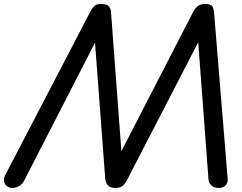

<svg xmlns="http://www.w3.org/2000/svg" viewBox="-42 -950 1226 972"><path d="M21 1.5Q5.5 1.5 -6.2 -7.2Q-18 -16 -21.5 -31Q-25 -46 -14.5 -65.5L415.5 -891.5Q425.5 -909.5 435.8 -919.8Q446 -930 467.5 -930Q497.5 -930 508 -919Q518.5 -908 520 -889.5L572.5 -184.5L935.5 -889Q944.5 -906.5 958 -918.2Q971.5 -930 997 -930Q1025 -930 1032.8 -918.2Q1040.5 -906.5 1042 -883L1110.5 -45.5Q1112.5 -25 1100.5 -11.8Q1088.5 1.5 1066 1.5Q1040.5 1.5 1027.2 -12Q1014 -25.5 1013.5 -41L961.5 -736L600 -36.5Q594.5 -26.5 583 -12.5Q571.5 1.5 542.5 1.5Q516 1.5 504.5 -11.5Q493 -24.5 491 -41.5L439 -734L81.5 -38Q71.5 -16.5 53.5 -7.5Q35.5 1.5 21 1.5Z"/></svg>

Font: Edu AU VIC WA NT Hand Medium
Style: Regular
Weight: 500
Version: Version 1.001